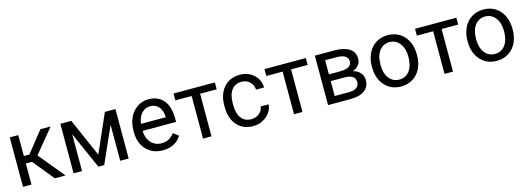

<svg xmlns="http://www.w3.org/2000/svg" viewBox="-3 -1255 5427 1981"><g transform="rotate(-15 2710.5 -264.0)"><path d="M232.9 -225.1H167V0H76.2V-528.3H167V-304.7H226.1L403.8 -528.3H513.2L304.2 -274.4L530.8 0H416Z M912.6 -119.6 1092.3 -528.3H1205.1V0H1114.7V-384.3L943.8 0H881.3L707 -392.6V0H616.7V-528.3H733.9Z M1327.1 0ZM1569.3 9.8Q1461.9 9.8 1394.5 -60.8Q1327.1 -131.3 1327.1 -249.5V-266.1Q1327.1 -344.7 1357.2 -406.5Q1387.2 -468.3 1441.2 -503.2Q1495.1 -538.1 1558.1 -538.1Q1661.1 -538.1 1718.3 -470.2Q1775.4 -402.3 1775.4 -275.9V-238.3H1417.5Q1419.4 -160.2 1463.1 -112.1Q1506.8 -64 1574.2 -64Q1622.1 -64 1655.3 -83.5Q1688.5 -103 1713.4 -135.3L1768.6 -92.3Q1702.1 9.8 1569.3 9.8ZM1558.1 -463.9Q1503.4 -463.9 1466.3 -424.1Q1429.2 -384.3 1420.4 -312.5H1685.1V-319.3Q1681.2 -388.2 1647.9 -426Q1614.7 -463.9 1558.1 -463.9Z M2267.1 -455.1H2089.8V0H1999.5V-455.1H1825.7V-528.3H2267.1Z M2534.7 -64Q2583 -64 2619.1 -93.3Q2655.3 -122.6 2659.2 -166.5H2744.6Q2742.2 -121.1 2713.4 -80.1Q2684.6 -39.1 2636.5 -14.6Q2588.4 9.8 2534.7 9.8Q2426.8 9.8 2363 -62.3Q2299.3 -134.3 2299.3 -259.3V-274.4Q2299.3 -351.6 2327.6 -411.6Q2356 -471.7 2408.9 -504.9Q2461.9 -538.1 2534.2 -538.1Q2623 -538.1 2681.9 -484.9Q2740.7 -431.6 2744.6 -346.7H2659.2Q2655.3 -397.9 2620.4 -430.9Q2585.4 -463.9 2534.2 -463.9Q2465.3 -463.9 2427.5 -414.3Q2389.6 -364.7 2389.6 -271V-253.9Q2389.6 -162.6 2427.2 -113.3Q2464.8 -64 2534.7 -64Z M3238.8 -455.1H3061.5V0H2971.2V-455.1H2797.4V-528.3H3238.8Z M3335 0V-528.3H3541Q3646.5 -528.3 3702.9 -491.5Q3759.3 -454.6 3759.3 -383.3Q3759.3 -346.7 3737.3 -317.1Q3715.3 -287.6 3672.4 -272Q3720.2 -260.7 3749.3 -228Q3778.3 -195.3 3778.3 -149.9Q3778.3 -77.1 3724.9 -38.6Q3671.4 0 3573.7 0ZM3425.3 -231.9V-72.8H3574.7Q3631.3 -72.8 3659.4 -93.8Q3687.5 -114.7 3687.5 -152.8Q3687.5 -231.9 3571.3 -231.9ZM3425.3 -304.2H3542Q3668.9 -304.2 3668.9 -378.4Q3668.9 -452.6 3548.8 -455.1H3425.3Z M3874 0ZM3874 -269Q3874 -346.7 3904.5 -408.7Q3935.1 -470.7 3989.5 -504.4Q4043.9 -538.1 4113.8 -538.1Q4221.7 -538.1 4288.3 -463.4Q4355 -388.7 4355 -264.6V-258.3Q4355 -181.2 4325.4 -119.9Q4295.9 -58.6 4241 -24.4Q4186 9.8 4114.7 9.8Q4007.3 9.8 3940.7 -64.9Q3874 -139.6 3874 -262.7ZM3964.8 -258.3Q3964.8 -170.4 4005.6 -117.2Q4046.4 -64 4114.7 -64Q4183.6 -64 4224.1 -117.9Q4264.6 -171.9 4264.6 -269Q4264.6 -356 4223.4 -409.9Q4182.1 -463.9 4113.8 -463.9Q4046.9 -463.9 4005.9 -410.6Q3964.8 -357.4 3964.8 -258.3Z M4846.7 -455.1H4669.4V0H4579.1V-455.1H4405.3V-528.3H4846.7Z M4895.5 0ZM4895.5 -269Q4895.5 -346.7 4926 -408.7Q4956.5 -470.7 5011 -504.4Q5065.4 -538.1 5135.3 -538.1Q5243.2 -538.1 5309.8 -463.4Q5376.5 -388.7 5376.5 -264.6V-258.3Q5376.5 -181.2 5346.9 -119.9Q5317.4 -58.6 5262.5 -24.4Q5207.5 9.8 5136.2 9.8Q5028.8 9.8 4962.2 -64.9Q4895.5 -139.6 4895.5 -262.7ZM4986.3 -258.3Q4986.3 -170.4 5027.1 -117.2Q5067.9 -64 5136.2 -64Q5205.1 -64 5245.6 -117.9Q5286.1 -171.9 5286.1 -269Q5286.1 -356 5244.9 -409.9Q5203.6 -463.9 5135.3 -463.9Q5068.4 -463.9 5027.3 -410.6Q4986.3 -357.4 4986.3 -258.3Z"/></g></svg>

Font: Roboto-o
Style: o-Regular
Weight: 400
Designer: Google
Version: Version 2.134; 2016; ttfautohint (v1.6)